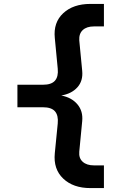

<svg xmlns="http://www.w3.org/2000/svg" viewBox="-20 -850 640 981"><path d="M442 111Q354 111 303 62.5Q252 14 260 -67L275 -219Q279 -260 261 -281Q243 -302 199 -302H69V-417H199Q243 -417 261 -438Q279 -459 275 -499L260 -656Q252 -735 303 -782.5Q354 -830 442 -830H511V-715H460Q423 -715 403 -696.5Q383 -678 385 -644L400 -488Q405 -437 375.5 -404Q346 -371 293 -362Q346 -352 375.5 -317Q405 -282 400 -231L385 -75Q382 -42 402.5 -23.5Q423 -5 460 -5H511V111Z"/></svg>

Font: Tiny
Style: Bold
Weight: 700
Monospace: yes
Designer: Philipp Nurullin, Konstantin Bulenkov
Foundry: JetBrains
Version: Version 2.251; ttfautohint (v1.8.4.7-5d5b)